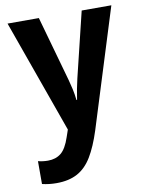

<svg xmlns="http://www.w3.org/2000/svg" viewBox="-88 -609 706 918"><g transform="rotate(-10 265.0 -150.0)"><path d="M112 246Q93 246 76 244Q59 242 42 238V127Q65 133 90 133Q128 133 153.5 112.5Q179 92 197 38L209 3L13 -546H165L254 -229Q260 -207 265.5 -182.5Q271 -158 274 -129H277Q285 -183 296 -229L373 -546H517L337 30Q313 105 284 153Q255 201 213.5 223.5Q172 246 112 246Z"/></g></svg>

Font: Noto Sans Mono Condensed
Style: Bold
Weight: 700
Width: 3
Designer: Monotype Design Team
Foundry: Monotype Imaging Inc.
Version: Version 2.014